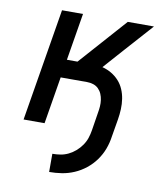

<svg xmlns="http://www.w3.org/2000/svg" viewBox="-82 -590 765 874"><g transform="rotate(10 300.0 -152.5)"><path d="M204 215V131Q223 131 241.5 128Q260 125 277.5 116.5Q295 108 310 95Q325 82 336.5 65.5Q348 49 354 31Q360 13 363 -6L376 -88Q379 -104 380 -119Q381 -134 379 -148.5Q377 -163 371.5 -176Q366 -189 356 -199Q346 -209 332 -213.5Q318 -218 303 -218H181L145 0H48L134 -520H231L195 -302H244L438 -520H559L440 -387L360 -297Q383 -291 402.5 -279.5Q422 -268 437 -251.5Q452 -235 461 -214Q470 -193 473.5 -170Q477 -147 476 -123Q475 -99 471 -75L457 8Q453 37 442.5 65Q432 93 414 118Q396 143 371.5 162.5Q347 182 319 194Q291 206 262 210.5Q233 215 204 215Z"/></g></svg>

Font: Iosevka Custom Medium
Style: Italic
Weight: 500
Italic angle: -9°
Designer: Belleve Invis
Foundry: Belleve Invis
Version: Version 27.0.1